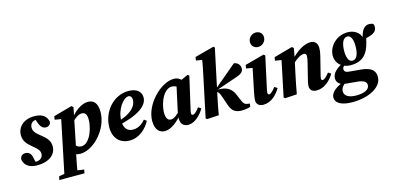

<svg xmlns="http://www.w3.org/2000/svg" viewBox="-83 -1279 4200 2044"><g transform="rotate(-15 2017.0 -257.0)"><path d="M176.7 -7.5 160.4 -80.1C150.5 -125.9 124.1 -143.3 89.6 -143.3C56.3 -143.3 37.4 -122.9 31.7 -91.1C42.3 -22.4 95.7 15.2 181.4 15.2C321.8 15.2 391.9 -55.4 391.9 -136.2C391.9 -194.2 366.6 -229.3 305.9 -277.2C253.2 -318.4 225.7 -346.1 225.7 -386.6C225.7 -421.8 246.6 -457.4 299 -457.4C315 -457.4 329.4 -456.8 343.7 -456L281.9 -476.2L305 -412.2C320.8 -369.2 348.6 -351.1 375.2 -351.1C408.3 -351.1 427.4 -370.6 430.5 -399C417.7 -459.7 374.8 -498.5 283.4 -498.5C162.4 -498.5 95.1 -425 95.1 -339.8C95.1 -273.9 130.9 -235.7 186.7 -190.1C236.5 -150.5 256 -124.5 256 -93.7C256 -53.9 228 -26 177.5 -26C156.1 -26 137.3 -26.6 114.9 -28.5L176.7 -7.5Z M425.4 227.3H569.9C582.1 155.7 595.5 86.1 615.3 -13.3L622.2 -31.3L713.7 -484.2L695 -500L490.6 -443.2L485.2 -405.6L611.4 -385.6L558.6 -414.7L425.4 227.3ZM552.6 -30.6C582.7 1.3 616.5 15.2 655.3 15.2C808 15.2 978.7 -174.4 978.7 -361.1C978.7 -465.5 932.4 -498.5 874.7 -498.5C806.1 -498.5 718.7 -440.1 662.9 -353.6L669.6 -330.6C704.6 -367.2 745.2 -396.5 778.5 -396.5C817.2 -396.5 835.9 -372.4 835.9 -313.2C835.9 -252.8 813.8 -174.6 785.1 -128.8C754.4 -78.8 723.5 -58.6 686.3 -58.6C648.9 -58.6 619.9 -87.6 593.1 -130.3L552.6 -30.6ZM367.3 227.3H643.9L651.9 188.2L529.3 168.8H487.9L375.1 188.2L367.3 227.3Z M1200.9 15.2C1309.3 15.2 1389.2 -63.6 1430.4 -141L1402.4 -161.2C1371 -122.1 1325.3 -88.2 1266.7 -88.2C1204.5 -88.2 1167 -127.2 1167 -209.2C1167 -333.5 1250.6 -444 1307.7 -444C1328.4 -444 1344.9 -427.8 1344.9 -395.1C1344.9 -332.3 1290 -251.4 1105.9 -204.8L1108.5 -167.6C1347.5 -216.2 1461.2 -299 1461.2 -390.7C1461.2 -455.4 1411.7 -498.5 1322.5 -498.5C1153.2 -498.5 1025.7 -346.3 1025.7 -173C1025.7 -55.8 1096.6 15.2 1200.9 15.2Z M1589.5 15.2C1657.7 15.2 1737.3 -46.8 1797.2 -127L1791.1 -159.1C1752.1 -115.4 1715.8 -87.5 1683.9 -87.5C1650.1 -87.5 1629 -112.9 1629 -176C1629 -247 1661.2 -348.1 1707.8 -390.9C1732.5 -414.4 1755.7 -424.6 1777.6 -424.6C1804.7 -424.6 1831.5 -413 1855.1 -396.3L1922.8 -445.8C1894.6 -478.9 1861.4 -498.5 1822 -498.5C1674.5 -498.5 1484.4 -302.5 1484.4 -124.2C1484.4 -21.3 1535.1 15.2 1589.5 15.2ZM1846.9 15.2C1921.8 15.2 1988.9 -55.3 2024.6 -118.4L1994.1 -138.8C1963.4 -99.4 1941 -75.9 1922.5 -75.9C1910.9 -75.9 1904.3 -83.2 1904.3 -96.5C1904.3 -107 1907.3 -120.8 1911.8 -139.3L1991.8 -488.7L1975.3 -501.3L1835.7 -436.2L1774.2 -154.4C1767.9 -125 1764.2 -101.1 1764.2 -75.7C1764.2 -14.4 1797.5 15.2 1846.9 15.2Z M2041.5 -3.6 2055.5 8 2185.5 0C2197.5 -72.2 2208.7 -129.2 2227.1 -215.1L2331.5 -707L2318.3 -719.4L2106.6 -662.9L2101.2 -625.2L2227.5 -604.9L2170.9 -638.8C2160.9 -567.7 2145 -495.8 2130.3 -424.6L2041.5 -3.6ZM2531.8 0 2537.6 -34.3 2508.6 -38.3C2484.1 -41.8 2469.9 -54.8 2454.4 -91.3L2423.9 -163.7C2398.7 -223.8 2353.3 -257.5 2288.1 -263.7L2232.4 -268.3L2228.7 -260.5L2456.7 -338.8C2522.3 -358.1 2550.7 -380.7 2550.7 -420.4C2550.7 -457.7 2523.5 -486.8 2483.7 -492.8L2212 -264.2L2211.4 -251.6L2222 -247.8C2249.1 -237.8 2256.4 -223.8 2274.7 -170.7L2304.5 -82.9C2330.6 -4.9 2373.7 15.2 2437 15.2C2472 15.2 2503.3 10 2531.8 0Z M2598.9 -51C2598.9 -8.3 2629.2 15.2 2675.7 15.2C2761.9 15.2 2825.1 -50.4 2865.1 -117.7L2834.6 -138.1C2801.5 -95.9 2779.6 -75.9 2762.8 -75.9C2753.3 -75.9 2745.9 -83.2 2745.9 -96.5C2745.9 -107 2748.5 -120.8 2752.7 -139.3L2828.1 -486.4L2812.2 -500L2600.6 -443.2L2594.4 -405.6L2690.6 -388.5L2668.6 -416.2L2613.2 -149.7C2607.1 -119.5 2598.9 -78 2598.9 -51ZM2780.3 -593C2824.7 -593 2865.7 -629.7 2865.7 -678.8C2865.7 -719.8 2835 -749.1 2792.9 -749.1C2748.5 -749.1 2706.8 -713.6 2706.8 -664C2706.8 -620 2741.8 -593 2780.3 -593Z M3188.1 -48.5C3188.1 -8.3 3215 15.2 3262.6 15.2C3347.9 15.2 3417.2 -50.7 3456.2 -117.7L3425.7 -138.1C3394.1 -96.7 3369.1 -75.9 3352 -75.9C3342.2 -75.9 3336.3 -82.9 3336.3 -96.2C3336.3 -106.2 3340.2 -120 3345 -139.3L3392.2 -327.9C3400.2 -359.5 3404.8 -388.2 3404.8 -415.1C3404.8 -471.2 3372 -498.5 3328.6 -498.5C3258.2 -498.5 3176.6 -448.6 3101 -366.9L3101 -322.7C3152.9 -373.6 3197.3 -396.5 3228.8 -396.5C3244.3 -396.5 3255.1 -386.9 3255.1 -365.3C3255.1 -348.9 3250 -321.7 3242 -290.6L3204.8 -141C3196.9 -110.8 3188.1 -78 3188.1 -48.5ZM3045.3 0C3059 -72.4 3071.7 -142.9 3087.5 -214.3L3119.2 -360.7L3142.7 -484.2L3124 -500L2919.6 -443.2L2913.4 -405.6L3039.9 -385.6L2986.9 -414.7L2901 -3.6L2915.4 8L3045.3 0Z M3481 -57C3481 -15.8 3512.4 19 3567.3 24.4L3705.2 37C3774.6 44 3801.4 66.2 3801.4 99.5C3801.4 146.9 3748 176 3655.5 176C3574.5 176 3525.7 147 3525.7 98.4C3525.7 61.1 3549.4 32.7 3584.6 8.3L3566.1 -2.3C3491.3 23.5 3412.7 71.1 3412.7 133.6C3412.7 199.8 3481.9 234.5 3599.9 234.5C3786.8 234.5 3927.6 152.1 3927.6 43.5C3927.6 -20 3891.2 -67.1 3777 -77.5L3641 -89.8C3602.9 -93.3 3593.1 -112 3593.1 -128.3C3593.1 -142.7 3595.6 -152.9 3633.3 -185.8L3613.4 -203C3532.5 -157.5 3481 -119.1 3481 -57ZM3711 -192.1C3667.7 -191.8 3651.5 -250.4 3651.5 -312.3C3651.5 -398.8 3676.1 -455.2 3723.3 -455.7C3758.8 -456 3782.3 -412.7 3782.3 -339.3C3782.3 -227.1 3748.3 -192.3 3711 -192.1ZM3520.7 -294.3C3520.7 -221.7 3576.8 -150.7 3682.4 -150.7C3815.2 -150.7 3873.5 -223.1 3902.1 -339.1C3909.3 -367.3 3914.9 -392.1 3923.7 -415.3L3900.7 -383.3C3990 -402.1 4033.7 -423.7 4033.7 -485.4C4033.7 -497.8 4030.4 -505.2 4026.1 -511.9C4014 -519.5 4001.2 -523 3982.7 -523C3931.1 -523 3894 -488.6 3872.7 -374.7L3884.7 -373.6C3884.9 -438.1 3829.2 -498.5 3735.4 -498.5C3616.5 -498.5 3520.7 -403.3 3520.7 -294.3Z"/></g></svg>

Font: Source Serif Variable
Style: Italic
Weight: 389
Italic angle: -12°
Designer: Frank Grießhammer
Foundry: Adobe Systems Incorporated
Version: Version 3.001;hotconv 1.0.111;makeotfexe 2.5.65597